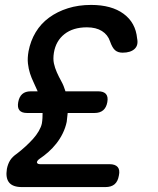

<svg xmlns="http://www.w3.org/2000/svg" viewBox="-20 -760 640 780"><path d="M408 0H69Q32 0 17 -18.5Q2 -37 8 -74Q12 -94 21 -108.5Q30 -123 49 -136Q66 -149 83 -164.5Q100 -180 114 -195.5Q128 -211 137.5 -227.5Q147 -244 150 -258Q152 -270 152.5 -280.5Q153 -291 153 -301H90Q68 -301 59 -312Q50 -323 54 -345Q58 -367 70.5 -378Q83 -389 105 -389H133Q125 -408 116.5 -425.5Q108 -443 102 -461.5Q96 -480 93.5 -502Q91 -524 96 -552Q104 -594 125 -629Q146 -664 179.5 -688.5Q213 -713 256 -726.5Q299 -740 350 -740Q433 -740 482 -704Q531 -668 537 -604Q543 -576 526.5 -561Q510 -546 478 -546Q459 -546 447.5 -556Q436 -566 427 -592Q418 -619 394 -634Q370 -649 333 -649Q277 -649 242 -621.5Q207 -594 199 -546Q195 -521 199 -502.5Q203 -484 211 -466Q219 -448 229 -430Q239 -412 246 -389H379Q401 -389 410.5 -378Q420 -367 416 -345Q412 -323 399 -312Q386 -301 364 -301H255L251 -265Q246 -241 235 -218.5Q224 -196 209 -177Q194 -158 176.5 -142.5Q159 -127 141 -115Q131 -108 130 -101Q130 -99 131 -98Q133 -93 144 -93H425Q448 -93 458 -81.5Q468 -70 463 -47Q459 -23 445.5 -11.5Q432 0 408 0Z"/></svg>

Font: Maple Mono NL Medium
Style: Italic
Weight: 500
Italic angle: -10°
Monospace: yes
Designer: subframe7536
Version: Version 7.000